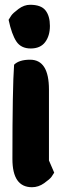

<svg xmlns="http://www.w3.org/2000/svg" viewBox="-20 -784 264 804"><path d="M114 0Q32 0 32 -118Q32 -418 39 -513Q60 -534 106 -534Q185 -534 185 -409V-112L207 -61Q203 -54 196 -44Q189 -34 165 -17Q141 0 114 0ZM16 -701Q20 -708 27 -718.5Q34 -729 57.5 -746.5Q81 -764 106 -764Q152 -764 170.5 -740.5Q189 -717 189 -675.5Q189 -634 169 -607.5Q149 -581 108.5 -581Q68 -581 48.5 -610.5Q29 -640 16 -701Z"/></svg>

Font: Chela One
Style: Regular
Weight: 400
Designer: Miguel Hernandez
Foundry: LatinoType
Version: Version 1.001